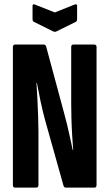

<svg xmlns="http://www.w3.org/2000/svg" viewBox="-20 -859 501 879"><path d="M49 0Q39 0 39 -12V-643Q39 -655 49 -655H180Q188 -655 191 -647L273 -343Q280 -318 287.5 -287Q295 -256 301.5 -225.5Q308 -195 313 -172H315Q313 -198 310.5 -238Q308 -278 307 -317.5Q306 -357 306 -384V-644Q306 -655 316 -655H411Q422 -655 422 -644V-12Q422 0 412 0H282Q274 0 271 -8L187 -307Q175 -351 165.5 -396Q156 -441 149 -479H147Q149 -450 151 -410Q153 -370 154.5 -329.5Q156 -289 156 -260V-12Q156 0 145 0ZM224 -715 135 -759Q129 -762 129 -772V-833Q129 -842 140 -838L231 -802L321 -838Q333 -842 333 -833V-772Q333 -762 327 -759L238 -715Q231 -712 224 -715Z"/></svg>

Font: Sofia Sans Extra Condensed ExtraBold
Style: Regular
Weight: 800
Designer: Botio Nikoltchev, Ani Petrova
Foundry: lettersoup
Version: Version 4.101; ttfautohint (v1.8.4.7-5d5b)